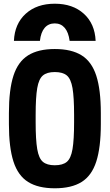

<svg xmlns="http://www.w3.org/2000/svg" viewBox="-20 -1004 590 1034"><path d="M275 -984Q372 -984 431.5 -930Q491 -876 495 -784H355Q349 -830 328.5 -854Q308 -878 275 -878Q241 -878 220.5 -854Q200 -830 195 -784H55Q59 -876 118.5 -930Q178 -984 275 -984ZM275 10Q186 10 131.5 -24Q77 -58 52.5 -134Q28 -210 28 -335V-395Q28 -521 52.5 -596.5Q77 -672 131.5 -706Q186 -740 275 -740Q365 -740 419.5 -706Q474 -672 498.5 -596.5Q523 -521 523 -395V-335Q523 -210 498.5 -134Q474 -58 419.5 -24Q365 10 275 10ZM275 -114Q318 -114 340 -132.5Q362 -151 370.5 -201Q379 -251 379 -345V-385Q379 -480 370.5 -529.5Q362 -579 340 -597.5Q318 -616 275 -616Q233 -616 211 -597.5Q189 -579 180.5 -529.5Q172 -480 172 -385V-345Q172 -251 180.5 -201Q189 -151 211 -132.5Q233 -114 275 -114Z"/></svg>

Font: M PLUS Code Latin SemiExpanded
Style: Bold
Weight: 700
Width: 6
Designer: Coji Morishita
Foundry: UNDERFOREST DESIGN
Version: Version 1.002; ttfautohint (v1.8.3)